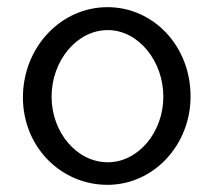

<svg xmlns="http://www.w3.org/2000/svg" viewBox="-20 -505 594 536"><path d="M280 -485C150 -485 44 -373 44 -233C44 -95 150 11 280 11C408 11 512 -99 512 -236C512 -377 408 -485 280 -485ZM281 -421C366 -421 436 -335 436 -235C436 -136 366 -52 281 -52C194 -52 124 -136 124 -235C124 -335 194 -421 281 -421Z"/></svg>

Font: Mint Spirit
Style: Regular
Weight: 400
Designer: HARENDAL Hirwen
Foundry: Arkandis Digital Foundry.
Version: Version 1.004;FFEdit